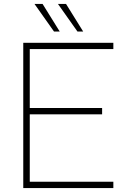

<svg xmlns="http://www.w3.org/2000/svg" viewBox="-20 -954 649 974"><path d="M254 -794 155 -934H196L283 -794ZM373 -794 274 -934H315L402 -794ZM98 0V-737H555V-705H131V-406H498V-374H131V-32H555V0Z"/></svg>

Font: Tomorrow ExtraLight
Style: Regular
Weight: 275
Designer: Tony de Marco, Monica Rizzolli
Foundry: Just in Type
Version: Version 2.002